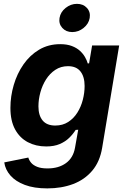

<svg xmlns="http://www.w3.org/2000/svg" viewBox="-20 -788 672 1023"><path d="M232.1 215.8Q161.5 215.8 112.3 197.2Q63.1 178.6 35.6 147.2Q8.1 115.8 2.7 77.3L130.9 51.5Q135 66.2 146.1 79.4Q157.3 92.5 178.3 100.9Q199.4 109.4 233.3 109.4Q292.3 109.4 331.3 81.2Q370.3 52.9 379.7 -1L396.7 -96.7L383.1 -95.8Q369.3 -73.6 348.6 -53.4Q328 -33.2 298.1 -20.5Q268.3 -7.7 226 -7.7Q171.3 -7.7 128.2 -30.5Q85.1 -53.2 60.3 -98.8Q35.5 -144.4 35.5 -212.9Q35.5 -275.1 53.3 -335.5Q71 -395.8 105.1 -444.9Q139.3 -494.1 188.6 -523.4Q237.9 -552.7 300.8 -552.7Q336.8 -552.7 362.6 -542.9Q388.5 -533.1 405.7 -517.4Q422.9 -501.7 433 -483.8Q443.1 -466 447.7 -449.7L454.8 -450.8L470.8 -545.9H615L524.2 0.2Q511.9 74 471.3 121.7Q430.8 169.5 369.2 192.7Q307.6 215.8 232.1 215.8ZM274.3 -119.1Q314.1 -119.1 343.5 -138.2Q373 -157.2 392.4 -188.3Q411.9 -219.4 421.3 -256.5Q430.8 -293.6 430.8 -329.8Q430.8 -379.1 408.8 -407.2Q386.8 -435.4 342.4 -435.4Q304.2 -435.4 274.8 -415.9Q245.3 -396.4 225.2 -364.7Q205.1 -333 195 -295.3Q184.8 -257.6 184.8 -221.2Q184.8 -173.1 207.1 -146.1Q229.5 -119.1 274.3 -119.1ZM365 -617.1Q331.9 -617.1 312 -639.2Q292.1 -661.3 297.2 -692.3Q302.3 -723.9 329.6 -745.7Q357 -767.5 390 -767.5Q423.4 -767.5 443.2 -745.7Q463.1 -723.8 457.9 -692.3Q452.8 -661.3 425.5 -639.2Q398.3 -617.1 365 -617.1Z"/></svg>

Font: Inter
Style: Italic
Weight: 400
Italic angle: -9.3988°
Designer: Rasmus Andersson
Foundry: rsms
Version: Version 4.001;git-66647c0bb